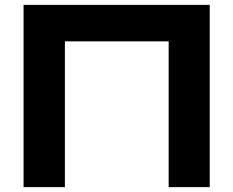

<svg xmlns="http://www.w3.org/2000/svg" viewBox="-20 -770 960 790"><path d="M843 -750V0H674V-677L751 -600H170L247 -677V0H77V-750Z"/></svg>

Font: Unbounded Medium
Style: Regular
Weight: 500
Designer: Luke Prowse, Jean-Baptiste Morizot, Fátima Lázaro, Florian Runge
Foundry: NaN
Version: Version 1.700